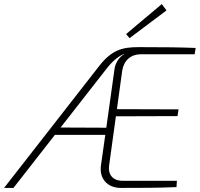

<svg xmlns="http://www.w3.org/2000/svg" viewBox="-53 -921 979 941"><path d="M763 -870 740 -901 565 -754 582 -734ZM636 -655H901L906 -686C829 -689 752 -690 626 -690C548 -690 496 -677 435 -600L-33 0H13L216 -260H463L442 -112C432 -46 473 0 539 0C630 0 720 0 812 -4L814 -35H547C500 -35 475 -65 482 -112L515 -351L817 -352L822 -385L520 -386L546 -575C554 -625 589 -655 636 -655ZM508 -581 468 -295 244 -296 469 -584C499 -623 529 -646 552 -655H556C533 -645 511 -611 508 -581Z"/></svg>

Font: Exo 2 Extra Light
Style: Italic
Weight: 250
Italic angle: -8°
Designer: Natanael Gama
Version: Version 1.001;PS 001.001;hotconv 1.0.88;makeotf.lib2.5.64775